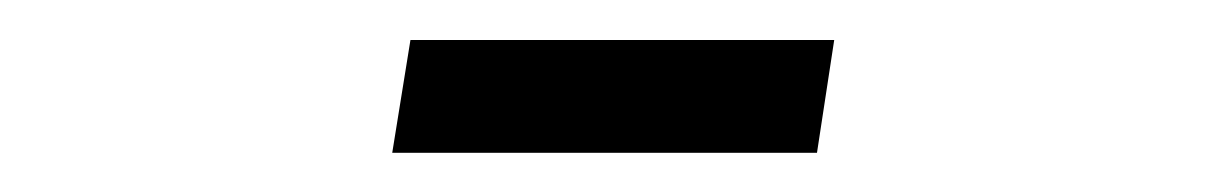

<svg xmlns="http://www.w3.org/2000/svg" viewBox="-20 -78 626 98"><path d="M180.2 0H397L405.8 -57.6H189.5Z"/></svg>

Font: Cascadia Code Light
Style: Regular
Weight: 300
Monospace: yes
Designer: Aaron Bell
Foundry: Saja Typeworks
Version: Version 2404.023